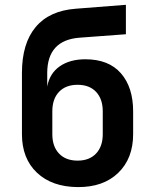

<svg xmlns="http://www.w3.org/2000/svg" viewBox="-20 -760 639 790"><path d="M299.3 9.8Q193.4 8.8 131.8 -49.6Q70.3 -107.9 70.3 -208V-460Q70.3 -581.1 126.5 -648.4Q182.6 -715.8 291.5 -724.1L498 -740.2V-619.1L308.1 -605Q174.8 -595.2 174.3 -460V-403.8Q184.1 -458 225.8 -487.1Q267.6 -516.1 331.1 -516.1Q427.2 -516.1 477.5 -458.5Q527.8 -400.9 527.8 -301.8V-208Q527.8 -107.9 466.3 -48.6Q404.8 10.7 299.3 9.8ZM299.3 -99.1Q347.7 -99.1 375.2 -128.2Q402.8 -157.2 402.8 -208V-301.8Q402.8 -352.5 375.5 -381.8Q348.1 -411.1 299.3 -411.1Q250.5 -411.1 222.9 -382.1Q195.3 -353 195.3 -301.8V-208Q195.3 -157.2 222.9 -128.2Q250.5 -99.1 299.3 -99.1Z"/></svg>

Font: UDEV Gothic 35
Style: Bold
Weight: 700
Version: v2.1.0; ttfautohint (v1.8.4.7-5d5b-dirty) -l 6 -r 45 -G 200 